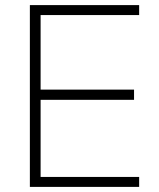

<svg xmlns="http://www.w3.org/2000/svg" viewBox="-20 -732 622 752"><path d="M97 0V-712H525V-673H139V-381H505V-341H139V-39H525V0Z"/></svg>

Font: MuliDisplayVN ExtraLight
Style: Regular
Weight: 200
Designer: Vernon Adams
Foundry: Vernon Adams
Version: Version 2.100